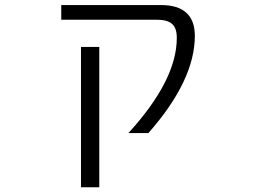

<svg xmlns="http://www.w3.org/2000/svg" viewBox="-20 -540 1040 779"><path d="M308.6 219.7V-349.6H382.8V219.7ZM632.8 -519.5Q770.5 -519.5 770.5 -394.5Q770.5 -213.9 582 0H501Q698.2 -215.8 697.3 -387.7Q697.3 -425.8 678.2 -442.9Q659.2 -460 615.2 -460H228.5V-519.5Z"/></svg>

Font: GenEi Gothic M SemiLight
Style: Regular
Weight: 350
Designer: o_tamon (Modified); [Source Han Sans]
Ryoko NISHIZUKA  (kana & ideographs); Paul D. Hunt (Latin, Greek & Cyrillic); Wenl
Version: Version 1.1a;Original Version 1.004